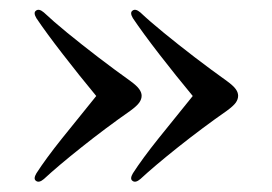

<svg xmlns="http://www.w3.org/2000/svg" viewBox="-20 -432 546 385"><path d="M457.5 -240Q457.5 -233 452.8 -226.2Q448 -219.5 435 -210Q385 -175 337.2 -137Q289.5 -99 261.5 -73Q251.5 -64.5 245.5 -69.5Q240 -73.5 246.5 -84.5Q265.5 -114 297.5 -154Q329.5 -194 366.5 -239.5Q332.5 -280.5 299.2 -323.5Q266 -366.5 246.5 -395.5Q240 -406.5 245.5 -410.5Q251.5 -415.5 261.5 -407Q280 -389.5 308.8 -366Q337.5 -342.5 370.5 -317.2Q403.5 -292 435 -269.5Q448 -260 452.8 -253.2Q457.5 -246.5 457.5 -240ZM264 -240Q264 -233 259.2 -226.2Q254.5 -219.5 241.5 -210Q191.5 -175 143.8 -137Q96 -99 68 -73Q58 -64.5 52 -69.5Q46.5 -73.5 53 -84.5Q72 -114 104 -154Q136 -194 173 -239.5Q139 -280.5 105.8 -323.5Q72.5 -366.5 53 -395.5Q46.5 -406.5 52 -410.5Q58 -415.5 68 -407Q86.5 -389.5 115.2 -366Q144 -342.5 177 -317.2Q210 -292 241.5 -269.5Q254.5 -260 259.2 -253.2Q264 -246.5 264 -240Z"/></svg>

Font: Fraunces 72pt
Style: Regular
Weight: 400
Version: Version 1.000;[0bf87f6ff]